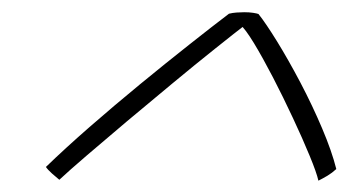

<svg xmlns="http://www.w3.org/2000/svg" viewBox="-20 -686 584 322"><path d="M413.5 -662.5Q425.5 -647.5 444.5 -616.8Q463.5 -586 483.8 -547.5Q504 -509 520.2 -470.8Q536.5 -432.5 544 -402.5Q537 -396 529 -391.2Q521 -386.5 514 -383Q511 -396.5 499.2 -425Q487.5 -453.5 471.2 -488.2Q455 -523 437.8 -556.2Q420.5 -589.5 405.8 -613.8Q391 -638 383 -644.5L395.5 -647.5Q374 -631 340.5 -604.2Q307 -577.5 268.8 -545.8Q230.5 -514 193.2 -482.8Q156 -451.5 125.8 -425.5Q95.5 -399.5 79.5 -384.5Q74.5 -388.5 67.2 -395Q60 -401.5 57 -406Q89 -437 130.2 -473Q171.5 -509 215 -544.8Q258.5 -580.5 297.8 -611.5Q337 -642.5 364 -663Q370 -664.5 376.8 -665Q383.5 -665.5 389.5 -665.5Q398 -665.5 404.5 -664.5Q411 -663.5 413.5 -662.5Z"/></svg>

Font: Grandstander Thin Thin
Style: Italic
Weight: 250
Italic angle: -15°
Version: Version 1.200